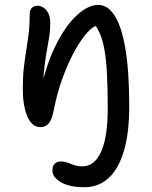

<svg xmlns="http://www.w3.org/2000/svg" viewBox="-20 -522 637 802"><path d="M333.6 260Q269.6 260 234.2 239.1Q198.8 218.2 198.8 189.6Q198.8 171.8 208.3 162.2Q217.8 152.6 232.6 152.6Q249.8 152.6 262.7 157.6Q275.6 162.6 290 167.7Q304.4 172.8 324.6 172.8Q374.8 172.8 402.4 111.6Q430 50.4 430 -70.2Q430 -156.2 426.7 -214.9Q423.4 -273.6 416.5 -312.9Q409.6 -352.2 398.5 -378.5Q387.4 -404.8 371.6 -425.8Q402.4 -442 420.7 -429Q439 -416 439.2 -380.2Q425.6 -398.2 414.8 -406.4Q404 -414.6 387.6 -414.6Q371 -414.6 345.9 -387.6Q320.8 -360.6 293.7 -312.3Q266.6 -264 243.1 -200.8Q219.6 -137.6 205.2 -65.2Q197.6 -24.2 184.5 -7.6Q171.4 9 149.2 9Q113 9 94.1 -36Q75.2 -81 75.2 -151Q75.2 -202 79.7 -240.3Q84.2 -278.6 89.7 -312.1Q95.2 -345.6 99.7 -381.5Q104.2 -417.4 104.2 -464.2Q104.2 -479 112.7 -488.6Q121.2 -498.2 137.2 -498.2Q148.6 -498.2 160.6 -490.8Q172.6 -483.4 181.2 -467.8Q189.8 -452.2 189.8 -425.6Q189.8 -393 184.6 -362.3Q179.4 -331.6 173.1 -295.7Q166.8 -259.8 162.8 -212.9Q158.8 -166 162 -102L142.4 -108.8Q166.8 -237.4 208.9 -324.6Q251 -411.8 299.4 -456.7Q347.8 -501.6 390.4 -501.6Q430.2 -501.6 459.2 -456.2Q488.2 -410.8 504 -317.1Q519.8 -223.4 519.8 -77.4Q519.8 34.4 497.3 109.4Q474.8 184.4 433 222.2Q391.2 260 333.6 260Z"/></svg>

Font: Shantell Sans Light
Style: Regular
Weight: 300
Designer: Stephen Nixon, Anya Danilova, Shantell Martin
Foundry: Arrow Type
Version: Version 1.011;[c5ecc13dd]